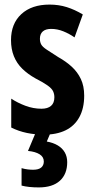

<svg xmlns="http://www.w3.org/2000/svg" viewBox="-20 -577 414 837"><path d="M347 -160Q347 -105 326 -66.5Q305 -28 266 -9Q227 10 172 10Q133 10 97 2.5Q61 -5 29 -21V-147Q56 -129 90.5 -116Q125 -103 161 -103Q188 -103 202.5 -115.5Q217 -128 217 -153Q217 -167 211.5 -179Q206 -191 188 -204Q170 -217 135 -235Q101 -254 77 -277.5Q53 -301 40.5 -332Q28 -363 28 -402Q28 -474 73 -515.5Q118 -557 196 -557Q236 -557 271 -546Q306 -535 341 -514L305 -414Q282 -430 256 -440.5Q230 -451 203 -451Q179 -451 166.5 -440Q154 -429 154 -408Q154 -394 159.5 -383.5Q165 -373 183 -361Q201 -349 234 -328Q268 -309 293 -286Q318 -263 332.5 -232.5Q347 -202 347 -160ZM273 130Q273 182 241 211Q209 240 149 240Q127 240 108 238Q89 236 74 232V156Q88 160 100.5 161.5Q113 163 124 163Q148 163 159.5 153.5Q171 144 171 127Q171 107 152.5 95.5Q134 84 102 81L136 0H201L184 40Q212 45 232 57Q252 69 262.5 87.5Q273 106 273 130Z"/></svg>

Font: Noto Sans Khmer ExtraCondensed
Style: Bold
Weight: 700
Width: 2
Designer: Danh Hong and the Monotype Design Team
Foundry: Monotype Imaging Inc.
Version: Version 2.004